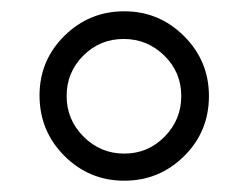

<svg xmlns="http://www.w3.org/2000/svg" viewBox="-20 -760 440 340"><path d="M350 -590Q350 -652 306 -696Q262 -740 200 -740Q138 -740 94 -696.5Q50 -653 50 -591Q50 -528 94 -484Q138 -440 200 -440Q262 -440 306 -483.5Q350 -527 350 -590ZM98 -590Q98 -632 127.5 -661.5Q157 -691 199 -691Q241 -691 271 -661.5Q301 -632 301 -590Q301 -548 271.5 -518Q242 -488 200 -488Q158 -488 128 -518Q98 -548 98 -590Z"/></svg>

Font: Secuela Light
Style: Regular
Weight: 300
Designer: Fernando Haro
Foundry: deFharo
Version: Version 1.708